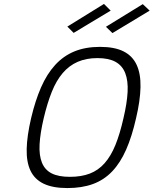

<svg xmlns="http://www.w3.org/2000/svg" viewBox="-20 -945 780 975"><path d="M335 -47Q393 -47 436 -63.5Q479 -80 511 -116Q543 -152 566 -208.5Q589 -265 607 -345Q625 -421 628 -478Q631 -535 616 -573.5Q601 -612 566.5 -631Q532 -650 475 -650Q418 -650 374.5 -631Q331 -612 298.5 -574Q266 -536 243 -478.5Q220 -421 202 -345Q184 -268 181 -212Q178 -156 193 -119Q208 -82 242.5 -64.5Q277 -47 335 -47ZM322 10Q248 10 202 -12Q156 -34 135 -78Q114 -122 115.5 -188.5Q117 -255 138 -345Q159 -434 188.5 -501.5Q218 -569 260 -615Q302 -661 358 -684Q414 -707 488 -707Q562 -707 607.5 -684Q653 -661 674 -615.5Q695 -570 693.5 -502Q692 -434 671 -345Q650 -252 620.5 -185Q591 -118 549.5 -74.5Q508 -31 452 -10.5Q396 10 322 10ZM705 -924 740 -891 551 -777 518 -809ZM508 -925 542 -891 354 -778 322 -810Z"/></svg>

Font: Panefresco 250wt
Style: Italic
Weight: 300
Version: Version 1.000